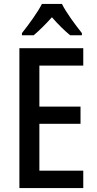

<svg xmlns="http://www.w3.org/2000/svg" viewBox="-20 -960 495 980"><path d="M296 -940H194C173 -898 127 -835 92 -791V-780H152C178 -802 213 -836 245 -872C276 -836 309 -804 338 -780H398V-791C363 -835 318 -896 296 -940ZM405 0V-89H181V-328H391V-416H181V-625H405V-714H79V0Z"/></svg>

Font: Noto Sans Sinhala Condensed Medium
Style: Regular
Weight: 500
Width: 3
Designer: Jelle Bosma - Monotype Design Team
Foundry: Monotype Imaging Inc.
Version: Version 2.006